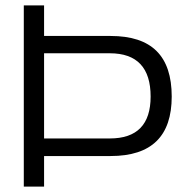

<svg xmlns="http://www.w3.org/2000/svg" viewBox="-20 -690 700 710"><path d="M143 0V-113H389C541 -113 615 -187 615 -333C615 -483 541 -557 389 -557H143V-670H68V0ZM143 -178V-493H386C487 -493 537 -439 537 -333C537 -230 487 -178 386 -178Z"/></svg>

Font: LT Wave Text Light
Style: Regular
Weight: 300
Designer: Daniel Lyons
Version: Version 2.5 (Glyphs App)